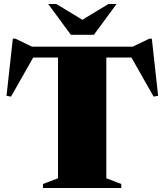

<svg xmlns="http://www.w3.org/2000/svg" viewBox="-20 -938 822 958"><path d="M269.5 -682H510.5V-48.5L585 -20V0H194.5V-20L269.5 -48.5ZM687.5 -651H88L156.5 -670L35 -456L12.5 -460L44 -745H57L172 -689.5L100 -705H675.5L609.5 -689.5L725 -745H737.5L769 -460L746.5 -456L625 -670ZM418 -823H364L521 -918H561.5L448.5 -764.5H333.5L220.5 -918H261Z"/></svg>

Font: Newsreader 60pt ExtraBold
Style: Regular
Weight: 800
Designer: Hugues Gentile
Foundry: Production Type
Version: Version 1.003